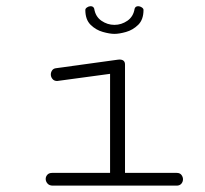

<svg xmlns="http://www.w3.org/2000/svg" viewBox="-20 -583 645 603"><path d="M339.4 -476.6Q324.7 -476.6 303 -482.7Q281.2 -488.8 264.6 -505.1Q248 -521.5 248 -551.8Q248 -556.2 253.4 -559.8Q258.8 -563.5 264.6 -563.5Q273.4 -563.5 275.9 -555.7Q279.8 -530.8 298.6 -517.8Q317.4 -504.9 339.4 -504.9Q361.3 -504.9 380.1 -517.8Q398.9 -530.8 402.8 -555.7Q405.3 -563.5 414.1 -563.5Q419.9 -563.5 425.3 -559.8Q430.7 -556.2 430.7 -551.8Q430.7 -521.5 414.1 -505.1Q397.5 -488.8 376 -482.7Q354.5 -476.6 339.4 -476.6ZM146 0Q134.8 0 129.2 -6.6Q123.5 -13.2 123.5 -21Q123.5 -28.3 128.7 -34.2Q133.8 -40 144 -40H325.7V-351.1L163.1 -329.1Q162.1 -329.1 161.4 -328.9Q160.6 -328.6 159.7 -328.6Q149.9 -328.6 144.8 -335Q139.6 -341.3 139.6 -349.1Q139.6 -356 143.6 -361.8Q147.5 -367.7 155.3 -368.7L349.6 -395.5Q351.1 -396 355 -396Q372.6 -396 372.6 -380.4V-40H535.2Q544.9 -40 549.8 -33.7Q554.7 -27.3 554.7 -20Q554.7 -12.2 549.6 -6.1Q544.4 0 534.7 0Z"/></svg>

Font: Cutive Mono
Style: Regular
Weight: 400
Designer: Vernon Adams
Foundry: Vernon Adams
Version: Version 1.110; ttfautohint (v1.8.4.7-5d5b)